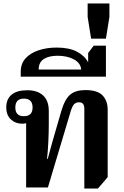

<svg xmlns="http://www.w3.org/2000/svg" viewBox="-20 -1076 714 1102"><path d="M464 6V-453Q464 -489 433 -489Q418 -489 407 -479.5Q396 -470 386 -438L255 0H130V-369Q119 -366 108 -366Q69 -366 42.5 -390.5Q16 -415 16 -460Q16 -507 46.5 -532.5Q77 -558 137 -558Q195 -558 227.5 -528Q260 -498 260 -439V-360Q260 -319 257.5 -264.5Q255 -210 250 -164H254Q267 -214 279 -256Q291 -298 305 -346L332 -439Q352 -507 383 -533Q414 -559 470 -559Q540 -559 569 -528Q598 -497 598 -446V-59L542 6ZM117 -409Q167 -409 167 -459Q167 -510 117 -510Q68 -510 68 -459Q68 -409 117 -409Z M99 -636V-664Q99 -711 127 -741.5Q155 -772 202 -787.5Q249 -803 305 -803Q378 -803 422.5 -779Q467 -755 486 -718V-772L518 -814H588V-636ZM202 -677H446Q443 -714 404.5 -735Q366 -756 311 -756Q260 -756 231 -737Q202 -718 202 -677Z M503 -854 483 -979V-1056H608V-979L588 -854Z"/></svg>

Font: Noto Serif Thai
Style: Bold
Weight: 700
Designer: Monotype Design Team
Foundry: Monotype Imaging Inc.
Version: Version 2.002; ttfautohint (v1.8.4.7-5d5b)